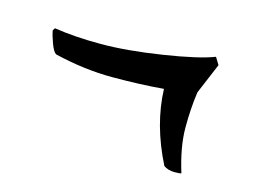

<svg xmlns="http://www.w3.org/2000/svg" viewBox="-54 -477 608 462"><g transform="rotate(15 250.0 -246.0)"><path d="M445 -375 413 -299Q407 -258 407 -210Q407 -162 426 -101Q426 -99 409.5 -99Q393 -99 382 -107Q336 -198 333 -286Q275 -281 205.5 -281Q136 -281 61 -299Q54 -303 47 -322Q40 -341 38 -353L42 -359Q93 -351 157.5 -351Q222 -351 309 -364.5Q396 -378 434 -393Z"/></g></svg>

Font: Julee
Style: Regular
Weight: 400
Version: Version 1.001